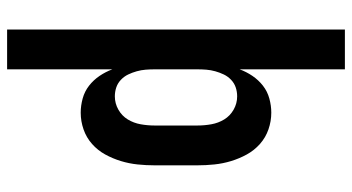

<svg xmlns="http://www.w3.org/2000/svg" viewBox="-245 -530 990 540"><g transform="rotate(90 250.0 -260.0)"><path d="M63 215V-735H175V-439Q182 -458 193.5 -475Q205 -492 221 -504.5Q237 -517 257 -522.5Q277 -528 297 -528Q321 -528 344 -520Q367 -512 385 -496Q403 -480 414.5 -459Q426 -438 433 -415Q440 -392 442.5 -368Q445 -344 445 -320V-200Q445 -176 442.5 -152Q440 -128 433 -105Q426 -82 414.5 -61Q403 -40 385 -24Q367 -8 344 0Q321 8 297 8Q277 8 257 2.5Q237 -3 221 -15.5Q205 -28 193.5 -45Q182 -62 175 -81V215ZM251 -88Q271 -88 288.5 -98Q306 -108 316 -124.5Q326 -141 329.5 -160.5Q333 -180 333 -200V-320Q333 -340 329.5 -359.5Q326 -379 316 -395.5Q306 -412 288.5 -422Q271 -432 251 -432Q238 -432 226 -428Q214 -424 204.5 -415Q195 -406 189.5 -394.5Q184 -383 180.5 -370.5Q177 -358 176 -345.5Q175 -333 175 -320V-200Q175 -187 176 -174.5Q177 -162 180.5 -149.5Q184 -137 189.5 -125.5Q195 -114 204.5 -105Q214 -96 226 -92Q238 -88 251 -88Z"/></g></svg>

Font: Iosevka Curly Slab
Style: Bold
Weight: 700
Monospace: yes
Designer: Belleve Invis
Foundry: Belleve Invis
Version: Version 22.1.2; ttfautohint (v1.8.4)